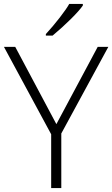

<svg xmlns="http://www.w3.org/2000/svg" viewBox="-20 -951 568 971"><path d="M265.1 -323.2 474.1 -713.9H527.8L290 -275.9V0H238.8V-272L0 -713.9H57.1ZM211.9 -778.8Q247.6 -817.4 282.5 -862.5Q317.4 -907.7 330.1 -931.2H398.9V-922.9Q381.3 -897.5 339.1 -855.5Q296.9 -813.5 246.1 -771H211.9Z"/></svg>

Font: JBL Sans
Style: Light
Weight: 300
Version: Version 1.10